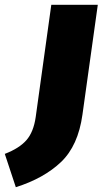

<svg xmlns="http://www.w3.org/2000/svg" viewBox="-137 -554 431 801"><path d="M-117 88Q-57 65 -27 31Q3 -3 12 -66L77 -534H271L207 -76Q189 54 117.5 122Q46 190 -71 227Z"/></svg>

Font: FiraGO Heavy
Style: Italic
Weight: 900
Italic angle: -8°
Designer: bBox Type GmbH
Foundry: bBox Type GmbH
Version: Version 1.001